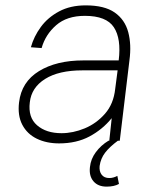

<svg xmlns="http://www.w3.org/2000/svg" viewBox="-20 -524 579 715"><path d="M200 10Q153 10 117 -7.5Q81 -25 63 -59.5Q45 -94 51 -143Q60 -219 125 -259Q190 -299 290 -299H422Q432 -380 404 -422.5Q376 -465 296 -465Q229 -465 189 -430Q149 -395 135 -345L95 -348Q106 -388 132 -423.5Q158 -459 200 -481.5Q242 -504 299 -504Q369 -504 407 -477.5Q445 -451 457.5 -404.5Q470 -358 462 -299L426 0H419Q388 23 371.5 44.5Q355 66 351 94Q349 114 358.5 126.5Q368 139 387 139Q402 139 417 131L423 161Q405 171 377 171Q345 171 328 151Q311 131 315 98Q318 68 337 42.5Q356 17 384 0H387L396 -84Q362 -42 313.5 -16Q265 10 200 10ZM209 -28Q252 -28 295.5 -46Q339 -64 371 -100.5Q403 -137 409 -193L418 -262H287Q199 -262 148 -230Q97 -198 91 -143Q84 -87 118 -57.5Q152 -28 209 -28Z"/></svg>

Font: Haskoy ExtraLight
Style: Italic
Weight: 200
Designer: Ertekin Erdin
Foundry: Ertekin Erdin
Version: Version 2.000; ttfautohint (v1.8.4.7-5d5b)